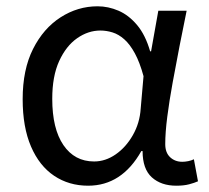

<svg xmlns="http://www.w3.org/2000/svg" viewBox="-20 -577 665 610"><path d="M260 13Q199 13 152 -18.5Q105 -50 78.5 -111.5Q52 -173 52 -262Q52 -356 85 -421.5Q118 -487 172.5 -522Q227 -557 290 -557Q324 -557 356.5 -543Q389 -529 415.5 -497.5Q442 -466 457 -414H460L483 -543H573Q562 -490 550.5 -431Q539 -372 528.5 -314.5Q518 -257 511.5 -206.5Q505 -156 505 -119Q505 -92 520.5 -77.5Q536 -63 559 -63Q568 -63 578 -65Q588 -67 596 -71L609 -1Q598 4 581 8.5Q564 13 540 13Q492 13 462.5 -13.5Q433 -40 433 -97H429Q367 13 260 13ZM279 -64Q315 -64 347.5 -86.5Q380 -109 402 -147.5Q424 -186 427 -232L436 -335Q424 -379 408.5 -407.5Q393 -436 375 -452Q357 -468 337.5 -474Q318 -480 299 -480Q260 -480 225 -455.5Q190 -431 168 -383Q146 -335 146 -263Q146 -168 181.5 -116Q217 -64 279 -64Z"/></svg>

Font: guzrati25
Style: Book
Weight: 400
Designer: Jelle Bosma - Monotype Design Team, Universal Thirst
Foundry: Monotype Imaging Inc.
Version: Version 2.106